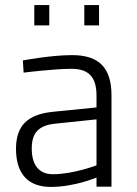

<svg xmlns="http://www.w3.org/2000/svg" viewBox="-20 -727 539 756"><path d="M360 -76C360 -76 269 -41 188 -41C133 -41 105 -78 105 -142C105 -202 130 -233 197 -240L360 -257ZM419 -351C419 -457 373 -510 264 -510C180 -510 70 -489 70 -489L73 -441C73 -441 190 -456 262 -456C326 -456 360 -427 360 -351V-304L190 -287C89 -277 43 -233 43 -141C43 -41 92 9 180 9C274 9 360 -28 360 -28V8H419V-351ZM370 -627V-707H312V-627ZM174 -627V-707H115V-627Z"/></svg>

Font: RazerF5 Light
Style: Regular
Weight: 300
Foundry: Razer Inc.
Version: Version 2